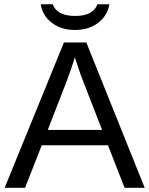

<svg xmlns="http://www.w3.org/2000/svg" viewBox="-20 -889 707 909"><path d="M569.8 0 491.2 -201.2H177.7L98.6 0H2L282.7 -688H388.7L665 0ZM334.5 -617.7 330.1 -604Q317.9 -563.5 293.9 -500L206.1 -273.9H463.4L375 -501Q361.3 -534.7 347.7 -577.1ZM335 -747.1Q270 -747.1 225.8 -780.8Q181.6 -814.5 172.9 -868.7H230Q238.3 -842.8 264.9 -828.1Q291.5 -813.5 335.9 -813.5Q380.4 -813.5 406.5 -828.4Q432.6 -843.3 440.9 -868.7H498Q487.8 -813 443.8 -780Q399.9 -747.1 335 -747.1Z"/></svg>

Font: Liberation Sans
Style: Regular
Weight: 400
Designer: Steve Matteson
Foundry: Ascender Corporation
Version: Version 2.00.1